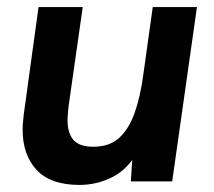

<svg xmlns="http://www.w3.org/2000/svg" viewBox="-20 -513 604 543"><path d="M205 10Q123 10 83.5 -32.5Q44 -75 44 -146Q44 -157 45 -167Q46 -177 47 -188L89 -493H214L174 -213Q173 -202 172 -192Q171 -182 171 -173Q171 -137 187.5 -117.5Q204 -98 244 -98Q290 -98 317.5 -123.5Q345 -149 361 -194.5Q377 -240 385 -300L412 -493H537L467 0H350L357 -107L375 -93Q344 -36 299.5 -13Q255 10 205 10Z"/></svg>

Font: Hanken Grotesk
Style: Bold Italic
Weight: 700
Italic angle: -8°
Designer: Alfredo Marco Pradil
Foundry: Hanken Design Co.
Version: Version 3.013